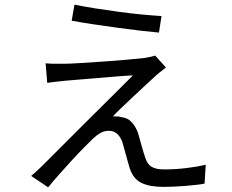

<svg xmlns="http://www.w3.org/2000/svg" viewBox="-20 -771 996 825"><path d="M300 -751Q339 -743 389.5 -735Q440 -727 492 -720Q544 -713 592 -708.5Q640 -704 674 -702L663 -631Q628 -634 581 -639.5Q534 -645 483.5 -652Q433 -659 382 -666.5Q331 -674 288 -682ZM693 -481Q680 -471 664.5 -458.5Q649 -446 641 -438Q628 -426 603.5 -403.5Q579 -381 552.5 -356Q526 -331 502 -308Q478 -285 465 -271H473Q480 -271 487.5 -270.5Q495 -270 500 -268Q528 -265 545 -247Q562 -229 573 -200Q579 -179 587.5 -148Q596 -117 604 -94Q612 -67 630.5 -55Q649 -43 685 -43Q733 -43 782 -49Q831 -55 864 -63L859 18Q844 21 821.5 23.5Q799 26 774.5 28Q750 30 725.5 31Q701 32 682 32Q625 32 589 15.5Q553 -1 537 -49Q534 -59 530 -73.5Q526 -88 521.5 -104Q517 -120 513 -135Q509 -150 506 -160Q488 -209 448 -209Q429 -209 412.5 -200Q396 -191 379 -175Q366 -162 341.5 -137.5Q317 -113 289.5 -83Q262 -53 234.5 -22Q207 9 187 34L114 -15Q123 -23 135 -33.5Q147 -44 161 -58Q171 -68 197 -94Q223 -120 258.5 -155.5Q294 -191 335 -232Q376 -273 416.5 -313Q457 -353 492.5 -388.5Q528 -424 551 -447Q523 -446 482 -442.5Q441 -439 398.5 -435.5Q356 -432 318.5 -429Q281 -426 259 -424Q236 -422 217.5 -419.5Q199 -417 183 -415L176 -499Q196 -497 216 -497Q236 -497 256 -497Q277 -497 323.5 -500Q370 -503 423 -506.5Q476 -510 525.5 -514.5Q575 -519 602 -522Q615 -524 628 -527Q641 -530 647 -532Z"/></svg>

Font: Kinto Sans
Style: Regular
Weight: 400
Designer: Authors: Ryoko NISHIZUKA  (kana & ideographs); Paul D. Hunt (Latin, Greek & Cyrillic); Wenlong ZHANG  (bopomofo); Sandol
Foundry: Adobe Systems Incorporated, ookami Inc.
Version: Version 0.001